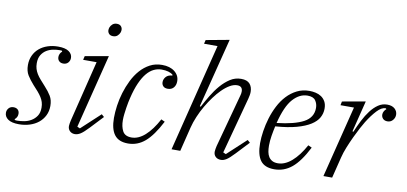

<svg xmlns="http://www.w3.org/2000/svg" viewBox="-71 -991 2621 1235"><g transform="rotate(10 1239.5 -373.0)"><path d="M100 12Q52 12 28.5 -4.5Q5 -21 5 -47Q5 -64 16.5 -77Q28 -90 48 -90Q65 -90 75.5 -80.5Q86 -71 86 -53Q86 -31 68 -16L69 -11Q73 -9 85 -9Q106 -9 130.5 -13.5Q155 -18 176 -30.5Q197 -43 211 -64Q225 -85 225 -118Q225 -138 220 -154Q215 -170 205.5 -185Q196 -200 182 -216.5Q168 -233 149 -253Q124 -281 107.5 -307.5Q91 -334 91 -374Q91 -408 104 -436Q117 -464 140 -483.5Q163 -503 194.5 -513.5Q226 -524 262 -524Q310 -524 333 -507.5Q356 -491 356 -466Q356 -448 344.5 -435Q333 -422 313 -422Q296 -422 285.5 -432Q275 -442 275 -459Q275 -470 280 -480Q285 -490 293 -496L291 -502Q288 -503 277 -503Q256 -503 233 -498.5Q210 -494 190.5 -482Q171 -470 158 -449Q145 -428 145 -395Q145 -375 150 -358.5Q155 -342 164.5 -326.5Q174 -311 188 -295Q202 -279 221 -258Q247 -230 263 -203.5Q279 -177 279 -139Q279 -104 265 -76Q251 -48 227 -28.5Q203 -9 170 1.5Q137 12 100 12Z M465 12Q445 12 432 -0.5Q419 -13 419 -33Q419 -41 421 -51Q423 -61 425 -71L523 -468H435L441 -493L594 -520L473 -38L491 -30L614 -144L631 -129L553 -46Q521 -12 502 0Q483 12 465 12ZM598 -651Q580 -651 571 -661Q562 -671 562 -684Q562 -688 562.5 -692Q563 -696 565 -702Q570 -715 581 -724.5Q592 -734 609 -734Q627 -734 636 -724Q645 -714 645 -701Q645 -697 644.5 -693Q644 -689 642 -683Q637 -670 626 -660.5Q615 -651 598 -651Z M812 12Q751 12 723 -25Q695 -62 695 -135Q695 -172 701 -215Q707 -258 720 -301Q733 -344 753 -384.5Q773 -425 800.5 -456Q828 -487 863 -505.5Q898 -524 942 -524Q993 -524 1024 -499.5Q1055 -475 1055 -437Q1055 -411 1041 -395Q1027 -379 1003 -379Q983 -379 973 -389.5Q963 -400 963 -416Q963 -435 976.5 -450.5Q990 -466 1018 -468V-473Q994 -494 944 -494Q918 -494 893.5 -482.5Q869 -471 847.5 -445.5Q826 -420 807.5 -378.5Q789 -337 775 -278Q772 -266 768.5 -249Q765 -232 762 -212Q759 -192 756.5 -171Q754 -150 754 -131Q754 -88 769.5 -59Q785 -30 828 -30Q873 -30 916 -68.5Q959 -107 997 -178L1021 -167Q972 -72 923 -30Q874 12 812 12Z M1419 12Q1397 12 1384 -0.5Q1371 -13 1371 -33Q1371 -41 1373 -51Q1375 -61 1377 -71L1471 -418Q1475 -431 1475 -444Q1475 -479 1440 -479Q1417 -479 1392 -464.5Q1367 -450 1341 -424Q1318 -401 1295.5 -370.5Q1273 -340 1252.5 -305Q1232 -270 1216 -232Q1200 -194 1191 -158L1152 0H1095L1271 -705H1183L1189 -730L1341 -758L1226 -305L1232 -302Q1251 -338 1274.5 -377.5Q1298 -417 1326 -449.5Q1354 -482 1386.5 -503Q1419 -524 1458 -524Q1497 -524 1514.5 -504Q1532 -484 1532 -452Q1532 -441 1530 -430Q1528 -419 1525 -407L1426 -38L1444 -30L1567 -144L1584 -129L1506 -46Q1473 -11 1454.5 0.5Q1436 12 1419 12Z M1767 12Q1704 12 1676.5 -25.5Q1649 -63 1649 -138Q1649 -174 1655.5 -217Q1662 -260 1675 -303Q1688 -346 1708.5 -386Q1729 -426 1757.5 -456.5Q1786 -487 1822.5 -505.5Q1859 -524 1904 -524Q1924 -524 1944.5 -519.5Q1965 -515 1981.5 -504Q1998 -493 2008.5 -474.5Q2019 -456 2019 -428Q2019 -397 2004 -369.5Q1989 -342 1954.5 -320Q1920 -298 1864 -282.5Q1808 -267 1726 -261Q1719 -230 1713.5 -196.5Q1708 -163 1708 -132Q1708 -110 1711.5 -91.5Q1715 -73 1723.5 -59.5Q1732 -46 1746.5 -38Q1761 -30 1783 -30Q1829 -30 1873.5 -68.5Q1918 -107 1957 -178L1981 -167Q1932 -71 1881.5 -29.5Q1831 12 1767 12ZM1731 -284Q1846 -297 1905 -328.5Q1964 -360 1964 -423Q1964 -450 1949.5 -471Q1935 -492 1897 -492Q1845 -492 1802 -444Q1759 -396 1731 -284Z M2204 -468H2116L2121 -493L2272 -520L2221 -316L2227 -314Q2244 -354 2263 -391.5Q2282 -429 2304.5 -458.5Q2327 -488 2353.5 -506Q2380 -524 2412 -524Q2444 -524 2461.5 -508Q2479 -492 2479 -469Q2479 -449 2465.5 -433.5Q2452 -418 2431 -418Q2412 -418 2401.5 -429Q2391 -440 2391 -456Q2391 -467 2397 -477.5Q2403 -488 2411 -494L2407 -499H2405Q2379 -499 2349.5 -467.5Q2320 -436 2290 -388Q2280 -372 2264.5 -343Q2249 -314 2232.5 -279Q2216 -244 2201 -207Q2186 -170 2178 -137L2144 0H2087Z"/></g></svg>

Font: IBM Plex Serif Light
Style: Italic
Weight: 300
Italic angle: -14°
Designer: Mike Abbink, Paul van der Laan, Pieter van Rosmalen
Foundry: Bold Monday
Version: Version 3.001